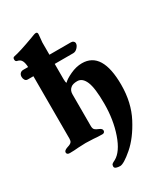

<svg xmlns="http://www.w3.org/2000/svg" viewBox="-221 -806 985 1123"><g transform="rotate(-30 271.0 -244.5)"><path d="M212 198Q212 187 217.5 182Q223 177 238 170Q288 143 319.5 52.5Q351 -38 351 -147Q351 -252 332.5 -296Q314 -340 279 -340Q248 -340 234 -327Q217 -313 217 -287V-73Q217 -55 225 -47.5Q233 -40 249 -34Q269 -26 269 -13Q269 -6 264.5 -1.5Q260 3 252 3Q222 3 193 0Q157 -2 141 -2Q124 -2 90 0Q63 3 32 3Q22 3 17 -1Q12 -5 12 -12Q12 -25 35 -33Q38 -34 49.5 -38Q61 -42 66.5 -49.5Q72 -57 72 -71V-493H34Q22 -493 16 -502.5Q10 -512 10 -524Q10 -538 18 -546.5Q26 -555 39 -555H72Q71 -582 63 -598Q55 -614 34 -618Q23 -620 23 -634Q23 -647 33 -649Q75 -657 175 -694L196 -702Q205 -705 210 -705Q221 -705 221 -692L219 -669L216 -638V-555H361Q371 -555 377.5 -549.5Q384 -544 384 -536Q384 -522 370.5 -507.5Q357 -493 341 -493H216V-390Q216 -367 221 -363Q235 -379 275.5 -398Q316 -417 355 -417Q492 -417 492 -193Q492 -73 443.5 19.5Q395 112 334.5 164Q274 216 249 216Q235 216 223.5 212Q212 208 212 198Z"/></g></svg>

Font: EB Garamond ExtraBold
Style: Regular
Weight: 800
Designer: Georg Duffner and Octavio Pardo
Foundry: Georg Duffner
Version: Version 1.000